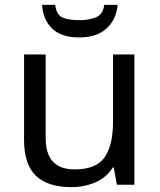

<svg xmlns="http://www.w3.org/2000/svg" viewBox="-20 -760 658 790"><path d="M533 -536V0H461L448 -71H444Q418 -29 372 -9.5Q326 10 274 10Q177 10 128 -36.5Q79 -83 79 -185V-536H168V-191Q168 -63 287 -63Q376 -63 410.5 -113Q445 -163 445 -257V-536ZM464 -740Q459 -680 418.5 -643Q378 -606 306 -606Q232 -606 194.5 -642.5Q157 -679 153 -740H207Q212 -699 237 -688Q262 -677 308 -677Q347 -677 375.5 -689Q404 -701 409 -740Z"/></svg>

Font: Noto Sans Rejang
Style: Regular
Weight: 400
Designer: Monotype Design Team
Foundry: Monotype Imaging Inc.
Version: Version 2.001; ttfautohint (v1.8.4.7-5d5b)